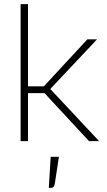

<svg xmlns="http://www.w3.org/2000/svg" viewBox="-20 -685 519 932"><path d="M116 -233V0H80V-665H116V-266H193L404 -494H451L224 -253L461 0H412L196 -233ZM266 76 246 207Q244 218 239.5 222.5Q235 227 225 227H217L226 76Z"/></svg>

Font: Blinker ExtraLight
Style: Regular
Weight: 200
Designer: Juergen Huber
Foundry: supertype
Version: Version 1.017;hotconv 1.0.117;makeotfexe 2.5.65602